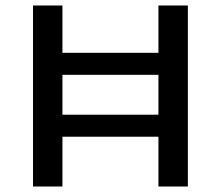

<svg xmlns="http://www.w3.org/2000/svg" viewBox="-20 -678 803 698"><path d="M556 0V-658H663V0ZM100 0V-658H207V0ZM134 -181V-261H630V-181ZM134 -406V-486H630V-406Z"/></svg>

Font: Ysabeau Infant SemiBold
Style: Regular
Weight: 600
Designer: Christian Thalmann (Catharsis Fonts)
Version: Version 2.002; featfreeze: ss01,ss02,lnum